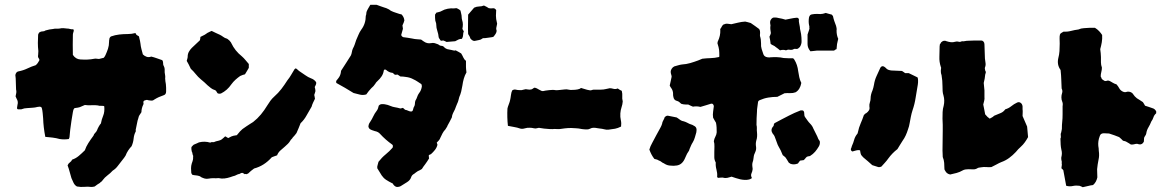

<svg xmlns="http://www.w3.org/2000/svg" viewBox="-20 -742 4858 801"><path d="M673 -360Q673 -347 661 -344Q652 -341 643 -337Q634 -333 626 -328Q622 -325 618 -323Q613 -322 608 -322.5Q603 -323 598 -324Q594 -326 590 -325Q586 -324 581 -322Q577 -318 578.5 -313Q580 -308 577 -304Q574 -298 572 -290Q571 -286 570.5 -282Q570 -278 570 -274Q568 -270 564.5 -265.5Q561 -261 559 -256Q558 -253 557 -248.5Q556 -244 554 -239Q552 -229 550 -219.5Q548 -210 546 -200Q546 -199 546.5 -197Q547 -195 546 -193Q539 -180 537.5 -164Q536 -148 529 -132Q522 -125 515 -114.5Q508 -104 504 -93Q501 -88 498 -84Q495 -80 491 -75Q481 -63 472 -50.5Q463 -38 450 -30Q440 -19 428.5 -10.5Q417 -2 408 10Q406 14 402.5 16Q399 18 397 21Q392 24 386.5 27.5Q381 31 375 36Q367 38 361 38Q347 36 332 37.5Q317 39 301 36Q292 31 287 21Q282 11 278 1Q274 -12 270.5 -25.5Q267 -39 262 -52Q265 -60 271.5 -64.5Q278 -69 281 -76Q296 -81 308.5 -91.5Q321 -102 334 -115Q339 -130 348.5 -145Q358 -160 370 -176Q372 -183 377 -187.5Q382 -192 385 -199Q387 -205 392 -214Q397 -223 401 -227Q404 -244 410.5 -259.5Q417 -275 415 -298Q414 -301 403 -300.5Q392 -300 390 -302Q376 -304 362 -303Q348 -302 334 -304Q318 -297 313 -295Q308 -293 291 -291Q287 -287 286 -283Q285 -279 284 -274Q281 -256 278 -237.5Q275 -219 273 -201Q272 -194 271.5 -186Q271 -178 270 -170Q270 -169 269 -166.5Q268 -164 267 -162Q247 -159 229 -162Q222 -164 214.5 -165.5Q207 -167 199 -168Q192 -169 184.5 -169.5Q177 -170 169 -171Q161 -212 160 -248Q159 -259 158 -270.5Q157 -282 154 -293Q150 -297 146 -297Q142 -297 137 -296Q126 -293 115 -292.5Q104 -292 93 -291Q82 -291 69 -286H56Q51 -286 51 -292Q52 -296 52 -298.5Q52 -301 53 -305Q57 -318 49 -331Q48 -333 47 -335.5Q46 -338 45 -340Q47 -348 48 -355Q49 -362 47 -369Q46 -385 46 -400.5Q46 -416 44 -429Q47 -442 56 -444Q77 -448 94.5 -456.5Q112 -465 129 -470Q135 -475 138 -480Q141 -485 144 -490Q145 -495 142.5 -497.5Q140 -500 139 -504Q139 -506 138.5 -507.5Q138 -509 139 -511Q139 -515 139.5 -519.5Q140 -524 140 -529Q138 -546 138 -563Q138 -580 139 -596Q139 -599 141 -602Q143 -605 143 -606Q150 -611 157.5 -611Q165 -611 170 -615Q187 -620 201 -621Q209 -623 215.5 -622.5Q222 -622 229 -623Q237 -625 244.5 -624.5Q252 -624 259 -623Q266 -623 272.5 -621Q279 -619 286 -620Q286 -619 287 -617Q288 -615 288 -614Q287 -610 285.5 -605.5Q284 -601 284 -596Q283 -555 284 -513Q296 -495 315 -494Q330 -493 344.5 -493.5Q359 -494 374 -497Q379 -498 383.5 -497Q388 -496 393 -496Q398 -497 403 -498.5Q408 -500 413 -501Q415 -504 417 -506.5Q419 -509 420 -512Q426 -525 430.5 -538.5Q435 -552 435 -568Q435 -574 436 -577Q436 -585 443 -590Q460 -596 477.5 -598Q495 -600 513 -600Q521 -600 529 -601Q537 -602 544 -604Q544 -604 544.5 -603.5Q545 -603 546 -603Q548 -598 549 -597Q551 -596 553.5 -594Q556 -592 559 -591Q560 -589 560.5 -587.5Q561 -586 561 -584Q563 -578 564 -572Q565 -566 566 -560Q567 -549 570 -537.5Q573 -526 576 -515Q583 -508 592 -505Q601 -502 611 -506Q616 -505 622 -503Q628 -501 634 -499Q640 -497 645.5 -495Q651 -493 657 -491Q661 -485 660.5 -478Q660 -471 664 -465Q667 -459 667 -452.5Q667 -446 667 -440Q668 -433 669 -427Q670 -421 669 -415Q669 -409 670 -403Q671 -397 672 -391Q673 -384 673 -376Q673 -368 673 -360Z M1018 -459Q1014 -452 1010.5 -446Q1007 -440 1002 -432Q998 -431 993 -429.5Q988 -428 982 -425Q972 -418 962.5 -409.5Q953 -401 945 -390Q928 -365 902 -352Q899 -351 896 -351Q893 -351 889 -352Q886 -354 882 -362Q881 -363 879.5 -364.5Q878 -366 877 -366Q867 -369 860 -374.5Q853 -380 846 -386Q833 -399 818 -411Q806 -421 796.5 -433Q787 -445 776 -455Q771 -466 767 -473.5Q763 -481 759 -488Q760 -492 761.5 -497Q763 -502 763 -506Q763 -517 768 -526Q773 -535 780 -542Q789 -550 797.5 -558.5Q806 -567 814 -574Q816 -582 816 -588Q827 -593 834 -597Q838 -599 841.5 -602Q845 -605 848 -606Q852 -608 856 -610Q860 -612 863 -613Q872 -609 880.5 -604.5Q889 -600 897 -597Q905 -593 911.5 -588Q918 -583 926 -581Q929 -580 931.5 -577.5Q934 -575 937 -573Q939 -570 941.5 -567.5Q944 -565 945 -562Q960 -530 989 -507Q997 -500 1004 -491.5Q1011 -483 1018 -475ZM1299 -392Q1298 -389 1296.5 -386Q1295 -383 1293 -379Q1294 -375 1295 -371Q1296 -367 1296 -362Q1295 -359 1294 -355Q1293 -351 1291 -346Q1292 -343 1292.5 -339Q1293 -335 1294 -330Q1290 -322 1286 -313.5Q1282 -305 1280 -297Q1269 -279 1259 -260.5Q1249 -242 1234 -228Q1230 -218 1226 -208Q1222 -198 1217 -187Q1214 -183 1210 -178Q1206 -173 1201 -168Q1199 -164 1196 -161.5Q1193 -159 1191 -155Q1187 -148 1181 -142Q1175 -136 1168 -130Q1158 -122 1149 -113.5Q1140 -105 1136 -94Q1130 -92 1124.5 -90Q1119 -88 1114 -86Q1082 -50 1040 -39Q1031 -32 1027 -29Q1023 -26 1015 -18L1007 -15Q1006 -17 1003.5 -16Q1001 -15 999 -16H1000Q993 -21 990 -21Q987 -21 978 -16H979Q974 -16 969.5 -13.5Q965 -11 960 -9Q956 -8 951 -6.5Q946 -5 941 -3Q929 1 916.5 2.5Q904 4 892 1Q882 2 871.5 1.5Q861 1 852 3Q842 5 834.5 3Q827 1 819 -3Q815 -7 810 -8Q803 -10 796 -10.5Q789 -11 782 -13Q778 -19 778 -20Q777 -30 777 -40Q777 -50 780 -60Q782 -65 783 -68.5Q784 -72 785 -76Q786 -82 785.5 -84Q785 -86 786 -92Q784 -94 783 -101Q782 -108 780 -110Q779 -113 778.5 -119.5Q778 -126 779 -129Q782 -132 785 -135.5Q788 -139 792 -140Q797 -142 801.5 -144Q806 -146 810 -148Q834 -154 857 -147Q862 -150 867.5 -149Q873 -148 877 -151Q882 -153 892 -155Q900 -157 905 -160.5Q910 -164 915 -169Q916 -171 917.5 -171.5Q919 -172 921 -173Q923 -171 926 -169.5Q929 -168 932 -166Q937 -168 941 -170.5Q945 -173 949 -174Q954 -176 959 -176.5Q964 -177 968 -178Q977 -189 981.5 -194Q986 -199 991.5 -203.5Q997 -208 1008 -215Q1015 -220 1022.5 -224.5Q1030 -229 1036 -233Q1054 -247 1068.5 -264.5Q1083 -282 1095 -302Q1101 -312 1108 -321.5Q1115 -331 1124 -339Q1141 -354 1154 -371Q1167 -388 1179 -407Q1188 -418 1194.5 -429.5Q1201 -441 1208 -452Q1209 -454 1211 -455Q1213 -456 1214 -457Q1219 -454 1223 -450Q1227 -446 1232 -443Q1243 -436 1254 -428Q1265 -420 1278 -415Q1284 -413 1289.5 -409Q1295 -405 1299 -399Z M1926 -440Q1919 -428 1915 -414Q1911 -400 1909 -385Q1907 -372 1904 -360Q1901 -348 1896 -337Q1894 -330 1892.5 -323.5Q1891 -317 1887 -309Q1885 -304 1882.5 -298Q1880 -292 1878 -286Q1874 -278 1870 -270Q1866 -262 1865 -252Q1860 -243 1856 -234.5Q1852 -226 1847 -218Q1846 -214 1843 -210Q1840 -206 1838 -202Q1831 -195 1826 -185.5Q1821 -176 1817 -167Q1815 -161 1811 -156.5Q1807 -152 1802 -147Q1803 -146 1803.5 -143Q1804 -140 1805 -138Q1802 -126 1794.5 -116.5Q1787 -107 1778 -99L1769 -95Q1769 -92 1769 -88.5Q1769 -85 1770 -81Q1766 -74 1762 -68.5Q1758 -63 1754 -57Q1750 -52 1746.5 -47Q1743 -42 1740 -37Q1736 -34 1731.5 -32Q1727 -30 1723 -28Q1719 -25 1715 -22.5Q1711 -20 1708 -17Q1698 -12 1695 -2Q1691 10 1678 18Q1672 22 1666 25.5Q1660 29 1654 33Q1647 38 1636 38Q1628 37 1621 28Q1619 24 1619 24Q1601 15 1590.5 8Q1580 1 1572.5 -10Q1565 -21 1554 -40Q1553 -47 1555.5 -54Q1558 -61 1559 -67Q1573 -85 1589 -98Q1605 -111 1618 -126Q1621 -136 1616 -139Q1602 -149 1589.5 -160Q1577 -171 1566 -183Q1562 -188 1556 -191Q1550 -194 1544 -195Q1538 -197 1532 -199Q1526 -201 1521 -205Q1520 -207 1519 -209Q1518 -211 1517 -212Q1517 -224 1524 -233Q1532 -245 1537.5 -257Q1543 -269 1551 -279Q1555 -284 1557 -290Q1559 -296 1560 -301Q1565 -307 1572 -307.5Q1579 -308 1585 -307Q1598 -305 1609 -300Q1618 -296 1628 -294.5Q1638 -293 1648 -290Q1650 -289 1653.5 -290Q1657 -291 1661 -292Q1663 -291 1665 -288.5Q1667 -286 1670 -284Q1677 -283 1684 -279.5Q1691 -276 1697 -277Q1702 -278 1703.5 -286Q1705 -294 1708 -298Q1711 -303 1711 -309.5Q1711 -316 1713 -322Q1718 -330 1720.5 -338Q1723 -346 1728 -353Q1733 -359 1736 -366.5Q1739 -374 1740 -382Q1740 -385 1738 -391Q1730 -396 1722 -401.5Q1714 -407 1705 -411Q1698 -415 1690 -417.5Q1682 -420 1673 -421Q1667 -422 1661.5 -422.5Q1656 -423 1650 -423Q1648 -425 1644.5 -427Q1641 -429 1638 -431Q1634 -430 1627 -430Q1626 -432 1623 -434Q1620 -436 1618 -438Q1603 -439 1590 -451Q1589 -452 1588 -451.5Q1587 -451 1585 -452Q1581 -451 1581 -447Q1579 -434 1572 -423.5Q1565 -413 1556 -405Q1553 -402 1550.5 -399.5Q1548 -397 1546 -393Q1542 -387 1538 -382.5Q1534 -378 1529 -374Q1523 -368 1518 -361.5Q1513 -355 1508 -348Q1493 -344 1480.5 -347.5Q1468 -351 1455 -354Q1437 -365 1419.5 -375.5Q1402 -386 1383 -396Q1383 -398 1382.5 -400.5Q1382 -403 1383 -405Q1387 -409 1391 -415Q1400 -426 1402 -440Q1402 -443 1402.5 -444.5Q1403 -446 1403 -447Q1414 -464 1424 -479.5Q1434 -495 1444 -511Q1447 -518 1448 -525Q1449 -532 1452 -539Q1457 -548 1460 -557Q1463 -566 1466 -575Q1471 -586 1475.5 -597Q1480 -608 1487 -618Q1506 -643 1506 -676Q1508 -680 1508 -684Q1508 -688 1509 -692Q1512 -700 1516.5 -707.5Q1521 -715 1525 -722H1551Q1560 -719 1567.5 -716Q1575 -713 1582 -711Q1587 -710 1591.5 -708Q1596 -706 1600 -704Q1603 -703 1606.5 -700Q1610 -697 1613 -696Q1621 -692 1629.5 -689.5Q1638 -687 1646 -684Q1648 -683 1650 -683Q1652 -683 1655 -682Q1660 -677 1663 -671Q1666 -665 1667 -657Q1666 -653 1664 -647.5Q1662 -642 1659 -636Q1659 -632 1660 -629Q1661 -626 1661 -622Q1657 -609 1654 -597Q1654 -591 1662 -587Q1670 -586 1680.5 -584.5Q1691 -583 1701 -581Q1709 -579 1717.5 -578.5Q1726 -578 1736 -577Q1739 -576 1741.5 -573.5Q1744 -571 1748 -569Q1762 -559 1778 -562Q1786 -564 1793.5 -562Q1801 -560 1808 -557Q1812 -553 1819 -551Q1829 -551 1833 -545Q1839 -539 1846 -537Q1853 -535 1861 -534Q1867 -533 1872 -531.5Q1877 -530 1881 -532Q1889 -528 1894 -525Q1899 -522 1904 -519Q1909 -511 1913 -502Q1917 -493 1924 -488V-463Q1924 -459 1924.5 -453.5Q1925 -448 1926 -440ZM2054 -643Q2053 -636 2051 -628.5Q2049 -621 2052 -613Q2051 -606 2047.5 -600.5Q2044 -595 2040 -590Q2039 -589 2037 -588Q2035 -587 2033 -587Q2026 -586 2019 -585Q2012 -584 2004 -583Q2002 -583 1998 -583Q1994 -583 1992 -581Q1986 -576 1978.5 -575Q1971 -574 1964 -572Q1953 -568 1942 -582Q1941 -587 1938.5 -591Q1936 -595 1933 -600Q1932 -620 1932.5 -639.5Q1933 -659 1933 -681Q1940 -689 1946 -696Q1952 -703 1958 -710Q1969 -715 1979 -715Q1989 -715 1999 -719Q2005 -716 2010 -713.5Q2015 -711 2019 -708Q2028 -706 2036 -707.5Q2044 -709 2050 -700Q2049 -684 2049 -676.5Q2049 -669 2050 -662.5Q2051 -656 2054 -643ZM1915 -612Q1912 -604 1912 -596Q1912 -588 1907 -580Q1899 -580 1892.5 -577Q1886 -574 1879 -570Q1863 -569 1843 -567Q1840 -569 1837 -570Q1834 -571 1830 -573H1826Q1825 -572 1823 -572Q1819 -572 1817 -574Q1816 -577 1813.5 -580Q1811 -583 1810 -587Q1809 -600 1804.5 -613Q1800 -626 1800 -639Q1800 -644 1798.5 -648Q1797 -652 1796 -656Q1795 -662 1795 -668Q1795 -674 1795 -680Q1795 -682 1797 -684Q1799 -686 1800 -689Q1806 -691 1811.5 -692Q1817 -693 1822 -696Q1834 -703 1847.5 -705.5Q1861 -708 1874 -707Q1877 -707 1879 -707.5Q1881 -708 1884 -708Q1886 -707 1887 -707Q1888 -707 1889 -706Q1896 -703 1901 -698Q1902 -694 1902.5 -691.5Q1903 -689 1904 -685Q1906 -678 1906 -671.5Q1906 -665 1908 -658Q1911 -649 1911 -640Q1911 -631 1909 -622Q1911 -616 1915 -612Z M2578 -319Q2577 -306 2573 -294.5Q2569 -283 2568 -269Q2567 -254 2570 -241Q2573 -228 2571 -214Q2557 -207 2546 -205Q2535 -203 2518 -201Q2511 -200 2501.5 -202.5Q2492 -205 2481 -206Q2477 -206 2471 -207.5Q2465 -209 2456 -209Q2449 -209 2442.5 -205.5Q2436 -202 2429 -202Q2418 -202 2408 -203.5Q2398 -205 2394 -206Q2391 -206 2381.5 -207Q2372 -208 2363 -208Q2349 -208 2336.5 -206.5Q2324 -205 2318 -204Q2313 -203 2305.5 -203.5Q2298 -204 2293 -204Q2287 -203 2274.5 -203.5Q2262 -204 2250 -205.5Q2238 -207 2233 -208Q2229 -209 2226.5 -208.5Q2224 -208 2220 -207Q2214 -205 2206.5 -207Q2199 -209 2191 -209Q2181 -210 2169.5 -206.5Q2158 -203 2149 -206Q2138 -210 2125.5 -212Q2113 -214 2099 -217Q2097 -234 2096.5 -253Q2096 -272 2097 -289Q2098 -295 2102.5 -306.5Q2107 -318 2108 -324Q2110 -332 2111.5 -344.5Q2113 -357 2117 -365Q2125 -370 2132 -368Q2139 -366 2149 -366Q2156 -365 2164.5 -368Q2173 -371 2180 -369Q2185 -368 2189 -368Q2193 -368 2197 -369Q2202 -371 2205.5 -374Q2209 -377 2212 -376Q2218 -375 2229 -368Q2240 -361 2246 -362Q2253 -364 2271 -366Q2289 -368 2296 -366Q2301 -365 2313.5 -366.5Q2326 -368 2337 -369Q2344 -370 2352 -368Q2360 -366 2369 -367Q2380 -367 2390 -369Q2400 -371 2404 -375Q2409 -374 2419 -370.5Q2429 -367 2442 -365Q2446 -365 2450 -366.5Q2454 -368 2457 -368H2485Q2498 -368 2507.5 -370.5Q2517 -373 2524 -374Q2530 -374 2539 -371.5Q2548 -369 2557 -373Q2562 -369 2566 -367Q2570 -365 2574 -363Q2577 -350 2576 -340.5Q2575 -331 2578 -319Z M3389 -531Q3382 -530 3375.5 -529.5Q3369 -529 3361 -528Q3349 -542 3349 -558V-598Q3351 -605 3353.5 -611.5Q3356 -618 3357 -624Q3356 -627 3356.5 -629.5Q3357 -632 3356 -634Q3352 -650 3355 -669Q3358 -681 3367 -682Q3372 -683 3377.5 -683.5Q3383 -684 3389 -684Q3394 -684 3398.5 -683.5Q3403 -683 3408 -684Q3412 -684 3416.5 -685.5Q3421 -687 3425 -688Q3431 -686 3437 -684.5Q3443 -683 3450 -681Q3453 -677 3455 -675Q3457 -665 3460.5 -654.5Q3464 -644 3468 -634Q3469 -630 3470 -625Q3471 -620 3470 -615Q3470 -595 3477 -580Q3476 -575 3474.5 -569.5Q3473 -564 3472 -558Q3471 -553 3471 -547.5Q3471 -542 3470 -537Q3466 -536 3464 -534Q3462 -532 3459 -531ZM3324 -572Q3325 -559 3317 -546Q3313 -542 3309.5 -539.5Q3306 -537 3300 -538H3293Q3291 -537 3290 -536.5Q3289 -536 3287 -535Q3280 -533 3273.5 -534.5Q3267 -536 3259 -532Q3253 -534 3247 -534Q3241 -534 3234 -532Q3230 -536 3225.5 -539Q3221 -542 3216 -546Q3212 -550 3206 -552.5Q3200 -555 3195 -559Q3194 -567 3193 -574Q3192 -581 3190 -589Q3192 -592 3193.5 -596Q3195 -600 3196 -604Q3195 -611 3194 -618Q3193 -625 3194 -633Q3195 -635 3194 -638.5Q3193 -642 3193 -645Q3192 -654 3196 -660Q3202 -670 3212 -669Q3217 -669 3220.5 -668.5Q3224 -668 3227 -667Q3235 -666 3242.5 -664Q3250 -662 3257 -660Q3268 -662 3279.5 -664.5Q3291 -667 3303 -668Q3306 -669 3309.5 -666.5Q3313 -664 3313 -661Q3312 -653 3314 -645Q3316 -637 3317 -629Q3317 -622 3319 -615Q3321 -608 3322 -600Q3323 -593 3323.5 -586Q3324 -579 3324 -572ZM3323 -396Q3318 -368 3299 -357Q3288 -353 3276.5 -353.5Q3265 -354 3253 -353L3223 -338Q3204 -338 3185.5 -335Q3167 -332 3149 -324Q3142 -321 3142 -313Q3141 -303 3139.5 -294.5Q3138 -286 3138 -276Q3137 -263 3136.5 -249Q3136 -235 3136 -221Q3138 -213 3137.5 -206Q3137 -199 3138 -191Q3139 -182 3138.5 -173Q3138 -164 3135 -155Q3132 -143 3134 -131Q3136 -119 3131 -108Q3125 -97 3124 -85Q3123 -73 3119 -62Q3118 -56 3118.5 -50Q3119 -44 3120 -37Q3119 -27 3115 -18.5Q3111 -10 3117 1Q3108 7 3104 7Q3096 9 3086.5 8.5Q3077 8 3068 6Q3059 4 3050 1Q3041 -2 3032 -5Q3028 -4 3023.5 -2.5Q3019 -1 3014 0Q3011 0 3007.5 0.5Q3004 1 3001 0Q2994 -2 2987.5 -1Q2981 0 2975 0Q2974 -2 2972.5 -3Q2971 -4 2972 -6Q2973 -20 2969 -34.5Q2965 -49 2966 -64Q2960 -75 2960 -86Q2960 -97 2960 -107Q2960 -119 2960.5 -131Q2961 -143 2958 -153Q2960 -164 2964.5 -172Q2969 -180 2970 -190Q2970 -201 2969.5 -210.5Q2969 -220 2967 -230Q2964 -235 2960.5 -241Q2957 -247 2955 -251Q2953 -264 2955 -276Q2957 -288 2958 -299Q2957 -301 2957 -303Q2957 -305 2955 -306Q2953 -311 2945 -309Q2935 -306 2924 -302.5Q2913 -299 2902 -296Q2886 -300 2871 -297Q2867 -299 2861.5 -301Q2856 -303 2851 -306Q2846 -306 2840 -306Q2834 -306 2829 -307Q2828 -308 2826 -308Q2824 -308 2822 -309Q2818 -313 2813.5 -316.5Q2809 -320 2804 -321Q2791 -324 2789 -339Q2788 -342 2788 -345Q2788 -348 2788 -351Q2788 -364 2780 -375Q2778 -377 2774 -385Q2776 -394 2778 -403Q2780 -412 2782 -422Q2782 -426 2779 -435Q2775 -449 2787 -461Q2789 -462 2790 -463Q2791 -464 2793 -465Q2801 -467 2809 -469.5Q2817 -472 2825 -473Q2843 -474 2860 -479Q2877 -484 2893 -490Q2897 -492 2901.5 -493.5Q2906 -495 2910 -497Q2927 -499 2944.5 -499.5Q2962 -500 2979 -504Q2979 -504 2981 -506Q2981 -524 2980 -533.5Q2979 -543 2973 -562Q2974 -564 2974 -566.5Q2974 -569 2975 -570Q2986 -593 2985 -616Q2984 -620 2985.5 -622Q2987 -624 2989 -627L2991 -631L2993 -634Q2995 -637 2995.5 -637.5Q2996 -638 2997 -639Q3007 -644 3015 -643Q3023 -642 3031 -641Q3045 -644 3059 -647.5Q3073 -651 3089 -652Q3094 -651 3099.5 -649.5Q3105 -648 3112 -646Q3121 -640 3130 -633.5Q3139 -627 3147 -621Q3150 -616 3150.5 -612.5Q3151 -609 3151 -605Q3151 -601 3150.5 -597.5Q3150 -594 3151 -590Q3155 -578 3155 -561Q3154 -549 3157.5 -537.5Q3161 -526 3165 -515Q3169 -505 3182 -503Q3185 -503 3188 -502.5Q3191 -502 3194 -503Q3208 -504 3222 -503.5Q3236 -503 3249 -500Q3259 -499 3269 -499Q3279 -499 3288 -499Q3290 -498 3291.5 -496.5Q3293 -495 3294 -493Q3307 -472 3310 -445Q3312 -432 3314.5 -420Q3317 -408 3323 -396ZM3400 -153Q3402 -141 3396 -131Q3389 -119 3380.5 -109Q3372 -99 3359 -91Q3355 -90 3350.5 -89.5Q3346 -89 3342 -84Q3341 -82 3338 -79Q3335 -76 3333 -74Q3329 -74 3325.5 -73Q3322 -72 3318 -72Q3316 -70 3313.5 -66.5Q3311 -63 3309 -60Q3292 -53 3277 -59Q3276 -60 3274.5 -61Q3273 -62 3271 -63Q3266 -70 3261.5 -78.5Q3257 -87 3249 -92Q3245 -94 3244 -98Q3241 -106 3237 -114.5Q3233 -123 3228 -131Q3224 -138 3221.5 -146Q3219 -154 3216 -161Q3214 -167 3211.5 -173Q3209 -179 3204 -184Q3193 -200 3205 -214Q3208 -216 3208 -220Q3208 -224 3211 -228Q3226 -236 3241 -244Q3256 -252 3272 -260Q3293 -271 3319 -281Q3321 -282 3324 -281.5Q3327 -281 3330 -281Q3335 -277 3335 -270.5Q3335 -264 3336 -259Q3336 -258 3337 -256.5Q3338 -255 3339 -253Q3344 -246 3349 -239Q3354 -232 3359 -227Q3369 -217 3373 -206Q3378 -195 3384 -184Q3390 -173 3394 -162Q3396 -158 3400 -153ZM2886 -200Q2886 -198 2885.5 -195Q2885 -192 2885 -190Q2882 -180 2879 -169Q2876 -158 2870 -148Q2866 -142 2863 -135Q2860 -128 2857 -121Q2856 -117 2854.5 -113.5Q2853 -110 2851 -108Q2846 -101 2843 -93.5Q2840 -86 2836 -78Q2823 -51 2796 -51Q2792 -50 2787.5 -50.5Q2783 -51 2779 -51Q2765 -51 2752 -59Q2751 -61 2746 -62Q2742 -64 2738 -67.5Q2734 -71 2729 -72Q2725 -75 2720 -76.5Q2715 -78 2710 -79Q2703 -88 2698 -97.5Q2693 -107 2689 -118Q2693 -132 2701 -146Q2709 -162 2718 -178Q2727 -194 2735 -209Q2737 -213 2739 -217Q2741 -221 2742 -225Q2743 -233 2747 -239.5Q2751 -246 2753 -253Q2761 -261 2768 -259L2803 -252Q2803 -252 2809 -248Q2814 -244 2819.5 -240.5Q2825 -237 2832 -236Q2839 -234 2845 -231Q2851 -228 2857 -225Q2869 -222 2879 -215Q2886 -210 2886 -200Z M4269 -170Q4263 -159 4255.5 -148.5Q4248 -138 4239 -130Q4233 -125 4228 -119.5Q4223 -114 4218 -108Q4205 -94 4190 -83Q4175 -72 4158 -66Q4148 -62 4137.5 -56Q4127 -50 4116 -45Q4106 -44 4095 -45Q4084 -46 4073 -44Q4070 -43 4066.5 -43Q4063 -43 4059 -41Q4050 -35 4040 -35.5Q4030 -36 4020 -36Q4014 -36 4007.5 -35Q4001 -34 3996 -31Q3984 -24 3971 -20.5Q3958 -17 3944 -14Q3929 -17 3923 -30Q3920 -33 3920 -38Q3920 -50 3919 -62.5Q3918 -75 3913 -87Q3913 -95 3912.5 -101.5Q3912 -108 3912 -114Q3912 -134 3912.5 -155Q3913 -176 3913 -197Q3913 -209 3913 -221.5Q3913 -234 3912 -247Q3912 -261 3912.5 -274.5Q3913 -288 3917 -301Q3922 -323 3916 -344Q3913 -353 3912.5 -362.5Q3912 -372 3912 -382Q3912 -394 3911 -405.5Q3910 -417 3908 -429Q3906 -434 3905.5 -438.5Q3905 -443 3905 -447Q3905 -452 3906 -456Q3907 -460 3905 -463Q3898 -484 3899 -505.5Q3900 -527 3900 -549Q3900 -551 3900.5 -552.5Q3901 -554 3901 -557Q3903 -559 3904 -561Q3905 -563 3906 -565Q3917 -576 3929 -570Q3938 -567 3947 -566Q3956 -565 3966 -568Q3972 -570 3979 -568Q3986 -566 3993 -570Q3999 -569 4005.5 -570.5Q4012 -572 4019 -572Q4026 -572 4033 -572.5Q4040 -573 4047 -573H4074Q4079 -573 4083 -568.5Q4087 -564 4087 -557Q4088 -542 4088 -527Q4088 -512 4089 -498Q4090 -488 4091.5 -479Q4093 -470 4089 -460Q4088 -458 4089 -454.5Q4090 -451 4090 -448Q4094 -442 4092 -437Q4090 -432 4089.5 -426Q4089 -420 4088 -414Q4087 -410 4086 -405Q4085 -400 4084 -396L4087 -365V-337Q4088 -330 4086 -322Q4084 -314 4082 -306Q4084 -296 4086 -286Q4088 -276 4090 -265Q4093 -261 4100 -254Q4102 -253 4104 -251Q4106 -249 4109 -247Q4111 -248 4113.5 -249.5Q4116 -251 4118 -252Q4122 -254 4125 -257Q4128 -260 4132 -261Q4144 -266 4155 -270.5Q4166 -275 4174 -286Q4188 -290 4199 -299Q4210 -308 4223 -314Q4231 -318 4238 -313Q4245 -308 4246 -298V-286Q4247 -279 4246.5 -272.5Q4246 -266 4246 -258L4265 -214Q4266 -203 4267 -192Q4268 -181 4269 -170ZM3810 -408Q3810 -403 3810 -398.5Q3810 -394 3809 -389Q3804 -362 3800 -335Q3796 -308 3787 -282Q3783 -270 3780 -255Q3777 -242 3775 -228.5Q3773 -215 3768 -202Q3764 -189 3758.5 -177Q3753 -165 3745 -154Q3740 -147 3735 -138Q3730 -129 3724 -120Q3702 -103 3686 -81Q3679 -71 3671.5 -63Q3664 -55 3657 -47Q3647 -43 3641 -46L3619 -53Q3610 -61 3601 -69Q3592 -77 3582 -85Q3575 -92 3572.5 -96Q3570 -100 3568 -115Q3560 -117 3552 -114.5Q3544 -112 3536 -110Q3528 -114 3530 -122Q3532 -125 3532.5 -128Q3533 -131 3534 -133Q3540 -146 3543.5 -159Q3547 -172 3556 -183Q3558 -185 3558 -186.5Q3558 -188 3559 -190Q3563 -210 3570.5 -227Q3578 -244 3584 -262Q3587 -265 3589 -267Q3591 -269 3594 -270Q3601 -275 3605 -281.5Q3609 -288 3607 -297Q3606 -306 3609 -314.5Q3612 -323 3612 -331Q3612 -347 3620 -365Q3622 -371 3623.5 -376.5Q3625 -382 3626 -388Q3629 -408 3637 -425Q3645 -442 3653 -460Q3660 -470 3670 -463Q3672 -462 3675 -459Q3680 -453 3685.5 -451Q3691 -449 3698 -448Q3709 -448 3720.5 -447Q3732 -446 3743 -446Q3748 -443 3750.5 -441Q3753 -439 3756 -437H3771Q3779 -433 3788.5 -428.5Q3798 -424 3808 -419Q3809 -416 3809.5 -413.5Q3810 -411 3810 -408Z M4804 -276Q4803 -275 4803.5 -272.5Q4804 -270 4803 -269Q4795 -262 4792 -252.5Q4789 -243 4783 -235Q4778 -222 4771 -210.5Q4764 -199 4762 -185Q4761 -180 4758 -176Q4755 -172 4753 -167Q4753 -163 4752.5 -158.5Q4752 -154 4752 -151Q4745 -137 4731 -140Q4724 -144 4711 -140Q4708 -139 4704.5 -139Q4701 -139 4698 -139Q4694 -142 4689.5 -144.5Q4685 -147 4680 -150Q4677 -152 4673 -153Q4669 -154 4665 -155Q4661 -159 4657.5 -162.5Q4654 -166 4649 -170Q4640 -174 4629.5 -177.5Q4619 -181 4607 -185Q4603 -185 4597 -185.5Q4591 -186 4585 -186Q4571 -186 4568 -174Q4564 -164 4562.5 -153.5Q4561 -143 4562 -133Q4563 -128 4563.5 -123Q4564 -118 4564 -113Q4567 -93 4563 -76Q4559 -57 4557 -36Q4557 -27 4557.5 -18.5Q4558 -10 4558 -2Q4556 7 4552 15Q4548 23 4540 30Q4530 31 4519 34Q4508 37 4497 39Q4494 37 4490 35.5Q4486 34 4483 33Q4469 31 4455.5 34Q4442 37 4428 33L4416 -32Q4414 -34 4412 -36.5Q4410 -39 4408 -40Q4409 -44 4409 -47.5Q4409 -51 4410 -55Q4409 -59 4409.5 -64.5Q4410 -70 4408 -74Q4408 -77 4407.5 -80.5Q4407 -84 4408 -87Q4412 -103 4408 -117Q4407 -122 4406 -128Q4405 -134 4405 -138Q4405 -146 4404.5 -151.5Q4404 -157 4404 -164Q4407 -169 4405.5 -176.5Q4404 -184 4407 -189Q4407 -190 4408.5 -196Q4410 -202 4410 -204Q4410 -222 4411.5 -234.5Q4413 -247 4413 -266V-299Q4415 -310 4411.5 -318Q4408 -326 4408 -336Q4408 -345 4411 -354Q4414 -363 4409 -373Q4408 -392 4407.5 -410Q4407 -428 4405 -446Q4405 -450 4404 -451Q4389 -472 4395 -499Q4399 -514 4400 -529Q4401 -544 4401 -560Q4401 -570 4400.5 -580Q4400 -590 4402 -598Q4404 -603 4408.5 -605Q4413 -607 4417 -610Q4433 -609 4448 -613Q4463 -617 4479 -619Q4490 -624 4502 -624.5Q4514 -625 4526 -626H4548Q4558 -620 4565.5 -612Q4573 -604 4578 -596Q4579 -580 4576.5 -565.5Q4574 -551 4570 -537Q4571 -529 4572 -520.5Q4573 -512 4573 -504Q4573 -493 4573 -482Q4573 -471 4577 -460Q4577 -451 4574.5 -441.5Q4572 -432 4572 -423Q4577 -414 4576 -413.5Q4575 -413 4587 -405Q4592 -403 4596 -404.5Q4600 -406 4603 -406Q4609 -405 4613.5 -402Q4618 -399 4622 -397Q4628 -393 4638 -390Q4645 -382 4649.5 -373.5Q4654 -365 4664 -360Q4672 -356 4679.5 -358.5Q4687 -361 4696 -358Q4704 -355 4708.5 -347.5Q4713 -340 4723 -332Q4726 -330 4733.5 -325.5Q4741 -321 4748 -316Q4750 -313 4752.5 -309Q4755 -305 4757 -301Q4765 -299 4772.5 -296Q4780 -293 4787 -291Q4799 -288 4804 -276Z"/></svg>

Font: Daruma Drop One
Style: Regular
Weight: 400
Designer: Maniackers Design
Version: Version 1.000